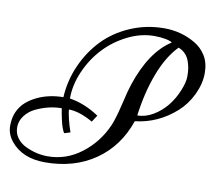

<svg xmlns="http://www.w3.org/2000/svg" viewBox="-88 -796 1017 904"><g transform="rotate(10 420.5 -344.5)"><path d="M18.6 -52.7Q-8.8 -86.4 -8.8 -126Q-8.8 -165.5 4.6 -194.3Q18.1 -223.1 40.5 -242.7Q63 -262.2 92.3 -275.9Q146.5 -301.3 214.8 -302.2Q219.2 -382.8 251.7 -455.8Q284.2 -528.8 336.9 -583.7Q389.6 -638.7 465.6 -671.4Q541.5 -704.1 627.4 -704.1Q708 -704.1 775.4 -664.6Q809.1 -645 829.8 -611.6Q850.6 -578.1 850.6 -528.3Q850.6 -478.5 825.9 -426.5Q801.3 -374.5 760.7 -337.9Q674.8 -261.2 565.4 -249Q522.5 -123.5 421.9 -54.2Q321.3 15.1 182.1 15.1Q73.7 15.1 18.6 -52.7ZM83 -40Q134.8 -15.1 189.9 -15.1Q278.3 -15.1 351.3 -71Q424.3 -127 461.4 -212.9Q476.1 -247.1 492.7 -318.1Q509.3 -389.2 518.6 -416Q573.7 -581.1 672.4 -644Q666 -650.4 641.6 -655.3Q617.2 -660.2 587.4 -660.2Q522.9 -660.2 460.2 -628.9Q397.5 -597.7 350.6 -547.9Q303.7 -498 274.9 -432.4Q246.1 -366.7 246.1 -301.3Q318.4 -290 387.2 -244.1L366.2 -211.9Q300.3 -249.5 250.5 -249.5Q250.5 -238.8 258.3 -205.6Q266.1 -172.4 276.4 -144.5L247.6 -135.7Q235.8 -154.3 227.3 -191.7Q218.8 -229 216.3 -249.5Q155.8 -249.5 94.2 -220.7Q64 -206.5 44.4 -180.9Q24.9 -155.3 24.9 -125.5Q24.9 -95.7 41.3 -74Q57.6 -52.2 83 -40ZM708.5 -626Q655.3 -571.3 620.8 -479.7Q586.4 -388.2 572.3 -277.8Q610.4 -277.8 647.9 -300Q685.5 -322.3 712.4 -356.2Q739.3 -390.1 755.9 -431.2Q772.5 -472.2 772.5 -497.8Q772.5 -523.4 770 -538.1Q767.6 -552.7 761.7 -570.3Q748 -610.4 708.5 -626Z"/></g></svg>

Font: Niconne
Style: Regular
Weight: 400
Designer: Vernon Adams
Foundry: Vernon Adams
Version: Version 1.002